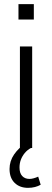

<svg xmlns="http://www.w3.org/2000/svg" viewBox="-20 -713 252 925"><path d="M76 0V-489H135V0ZM69 -619V-693H143V-619ZM115 192Q75 192 50.5 168Q26 144 26 101Q26 63 48 31Q70 -1 108 -26L129 0Q112 9 99.5 24Q87 39 80.5 56.5Q74 74 74 94Q74 121 87 135Q100 149 122 149Q131 149 142 146Q153 143 164 138L176 177Q164 184 148.5 188Q133 192 115 192Z"/></svg>

Font: Nunito Sans 10pt Condensed Light
Style: Regular
Weight: 300
Width: 3
Designer: Vernon Adams
Foundry: Vernon Adams
Version: Version 3.101;gftools[0.9.27]